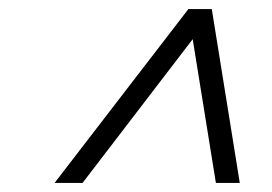

<svg xmlns="http://www.w3.org/2000/svg" viewBox="-20 -725 598 422"><path d="M401 -654.5H415.5L161.5 -323H100L394 -705H445.5L507 -323H454.5Z"/></svg>

Font: Newsreader 60pt ExtraBold
Style: Italic
Weight: 800
Italic angle: -17°
Designer: Hugues Gentile
Foundry: Production Type
Version: Version 1.003